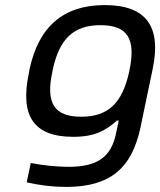

<svg xmlns="http://www.w3.org/2000/svg" viewBox="-20 -529 630 755"><path d="M96 -256 94 -244C57 -72 113 9 268 9C352 9 395 -15 440 -55H447L436 -3C417 87 365 127 249 127C204 127 146 121 101 112L85 188C138 200 188 206 240 206C414 206 498 132 532 -26L580 -256C616 -425 555 -509 392 -509C230 -509 132 -425 96 -256ZM186 -247 187 -253C213 -376 269 -430 375 -430C482 -430 515 -376 489 -253L488 -247C461 -124 406 -70 299 -70C193 -70 159 -124 186 -247Z"/></svg>

Font: LT Wave Text Italic
Style: Regular
Weight: 400
Designer: Daniel Lyons
Version: Version 2.5 (Glyphs App)